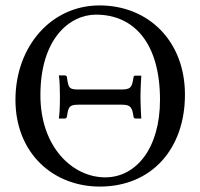

<svg xmlns="http://www.w3.org/2000/svg" viewBox="-20 -678 738 708"><path d="M426 -348H273C238 -348 233 -351 228 -385L227 -392C227 -395 226 -399 219 -400H197C200 -383 201 -350 201 -320C201 -277 199 -254 197 -241H219C223 -241 226 -243 227 -249L228 -256C233 -288 240 -292 273 -292H426C455 -292 466 -288 471 -256L472 -249C473 -242 477 -241 479 -241H501C501 -241 498 -289 498 -320C498 -351 501 -399 501 -399H478C474 -399 473 -397 472 -391L471 -385C466 -353 458 -348 426 -348ZM334 -624C475 -624 570 -518 570 -310C570 -131 482 -24 368 -24C248 -24 129 -135 129 -327C129 -537 238 -624 334 -624ZM662 -329C662 -527 527 -658 347 -658C168 -658 37 -506 37 -310C37 -113 176 10 348 10C539 10 662 -129 662 -329Z"/></svg>

Font: Linux Libertine O C
Style: Regular
Weight: 400
Designer: Philipp H. Poll
Foundry: Philipp H. Poll
Version: Version 4.0.3